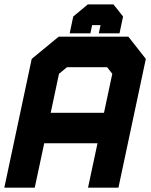

<svg xmlns="http://www.w3.org/2000/svg" viewBox="-37 -870 701 890"><path d="M-17 0 110 -597 235 -700H558L639 -597L512 0H371L415 -206H168L124 0ZM68.5 -71H68L111.5 -274.5H502.5L459 -71H458.5L564 -567.5L515 -629.5H250L174 -567.5ZM198 -347H445L483.5 -528L459.5 -558.5H273.5L236.5 -528ZM111.5 -274 173.5 -567.5 250 -630H515L564.5 -567.5L502.5 -274ZM489 -849.5 533.5 -793.5 517 -715.5H421L429 -753.5H390L382 -715.5H286L302.5 -793.5L370 -849.5ZM454 -805.5H386L345 -769.5L342.5 -756.5L345 -769.5L386 -805.5H454L479 -769.5L476.5 -756.5L479 -769.5Z"/></svg>

Font: Tourney Black
Style: Italic
Weight: 900
Italic angle: -12°
Version: Version 1.015